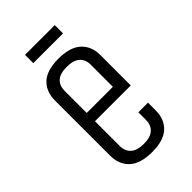

<svg xmlns="http://www.w3.org/2000/svg" viewBox="-243 -886 986 986"><g transform="rotate(-45 250.0 -392.5)"><path d="M345 -180H415V-125Q415 -60 375 -22.5Q335 15 251 15Q167 15 126 -22.5Q85 -60 85 -125V-525Q85 -590 125 -627.5Q165 -665 249 -665Q333 -665 374 -627.5Q415 -590 415 -525V-305H155V-125Q155 -88 178.5 -66.5Q202 -45 251 -45Q299 -45 322 -66.5Q345 -88 345 -125ZM155 -365H345V-525Q345 -563 321.5 -584Q298 -605 249 -605Q201 -605 178 -584Q155 -563 155 -525ZM142 -800H358V-740H142Z"/></g></svg>

Font: Unica One
Style: Regular
Weight: 400
Designer: Eduardo Rodriguez Tunni
Foundry: Eduardo Rodriguez Tunni
Version: Version 2.000; ttfautohint (v1.8.4.7-5d5b);gftools[0.9.23]